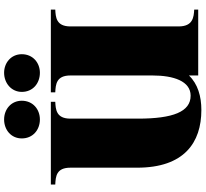

<svg xmlns="http://www.w3.org/2000/svg" viewBox="-52 -910 977 912"><g transform="rotate(-90 436.0 -453.5)"><path d="M847 -679V-700H454V-679C492 -677 534 -674 534 -607V-217C534 -117 507 -36 438 -36C362 -36 329 -119 329 -286V-607C329 -675 373 -677 409 -679V-700H16V-679C55 -677 96 -674 96 -607V-290C96 -67 215 15 370 15C435 15 494 -2 534 -44V0H847V-19C811 -21 767 -25 767 -93V-607C767 -675 811 -677 847 -679ZM325 -752C373 -752 414 -785 414 -838C414 -889 373 -922 325 -922C276 -922 235 -889 235 -838C235 -785 276 -752 325 -752ZM547 -752C594 -752 635 -785 635 -838C635 -889 594 -922 547 -922C497 -922 456 -887 456 -838C456 -785 497 -752 547 -752Z"/></g></svg>

Font: Sprat Black
Style: Regular
Weight: 900
Designer: Ethan Nakache
Foundry: Collletttivo
Version: Version 2.000;Glyphs 3.2 (3217)